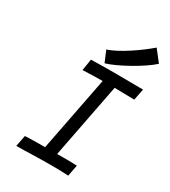

<svg xmlns="http://www.w3.org/2000/svg" viewBox="-211 -983 965 1089"><g transform="rotate(30 271.5 -438.5)"><path d="M243.7 -727.5 274.4 -654.3C345.2 -674.8 486.8 -753.4 543 -806.2L485.8 -879.4C427.7 -828.6 314.5 -748.5 243.7 -727.5ZM197.3 -633.8 185.5 -558.6C237.8 -561.5 283.2 -561.5 315.4 -562L220.2 -73.7H183.6C155.8 -73.7 131.3 -73.2 89.4 -71.3L75.2 1.5C150.9 1.5 200.7 -2 236.8 -2C265.6 -2 289.6 -2.4 312.5 -2.4C343.3 -2.4 373.5 -2 414.6 0.5L428.7 -72.8C403.8 -74.2 380.9 -74.7 358.9 -74.7C334 -74.7 321.3 -74.2 298.8 -74.2L393.6 -562.5C440.4 -562.5 463.4 -560.1 523.4 -560.1L538.1 -634.3C458.5 -635.3 411.6 -635.7 360.4 -635.7C313.5 -635.7 273.9 -635.7 197.3 -633.8Z"/></g></svg>

Font: Fantasque Sans Mono
Style: RegItalic
Weight: 400
Italic angle: -11°
Monospace: yes
Designer: Jany Belluz
Version: Version 1.6.3